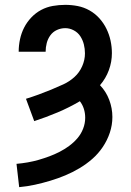

<svg xmlns="http://www.w3.org/2000/svg" viewBox="-20 -763 540 791"><path d="M59 8 48 -88Q71 -90 94 -94Q117 -98 139.5 -104.5Q162 -111 183.5 -119Q205 -127 225.5 -137.5Q246 -148 265 -162Q284 -176 299 -193.5Q314 -211 322.5 -233Q331 -255 331 -278Q331 -297 325.5 -314.5Q320 -332 309 -346Q265 -320 217.5 -300Q170 -280 121 -264L87 -356Q113 -364 139 -373.5Q165 -383 190.5 -393.5Q216 -404 241 -415.5Q266 -427 286.5 -445.5Q307 -464 318.5 -490Q330 -516 330 -543Q330 -562 325.5 -580Q321 -598 311 -613.5Q301 -629 284 -638Q267 -647 249 -647Q231 -647 214.5 -639.5Q198 -632 187.5 -617.5Q177 -603 172.5 -585.5Q168 -568 168 -550H57V-551Q57 -576 62.5 -601.5Q68 -627 79.5 -649.5Q91 -672 109 -691Q127 -710 149.5 -722Q172 -734 197.5 -738.5Q223 -743 249 -743Q275 -743 300.5 -738Q326 -733 349 -720Q372 -707 389.5 -687.5Q407 -668 418.5 -644.5Q430 -621 435.5 -595.5Q441 -570 441 -544Q441 -508 428.5 -474Q416 -440 392 -412Q417 -386 430 -351.5Q443 -317 443 -281Q443 -248 432.5 -216.5Q422 -185 403.5 -157.5Q385 -130 360.5 -108.5Q336 -87 307.5 -70Q279 -53 249 -40.5Q219 -28 187.5 -18.5Q156 -9 124 -2Q92 5 59 8Z"/></svg>

Font: Iosevka Algr
Style: Bold
Weight: 700
Monospace: yes
Designer: Belleve Invis
Foundry: Belleve Invis
Version: Version 26.0.2; ttfautohint (v1.8.3)